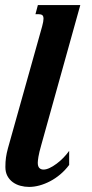

<svg xmlns="http://www.w3.org/2000/svg" viewBox="-20 -736 368 767"><path d="M148.4 -630.9Q153.8 -650.9 153.8 -661.1Q153.8 -671.9 148.9 -675.5Q144 -679.2 135.3 -679.2H121.6L131.3 -715.8H300.8L145 -157.2Q136.2 -126.5 133.5 -109.6Q130.9 -92.8 130.9 -85.9Q130.9 -71.3 137.2 -64.9Q143.6 -58.6 153.8 -58.6Q165 -58.6 178.7 -65.2Q192.4 -71.8 206.5 -82.3Q220.7 -92.8 233.6 -106.2Q246.6 -119.6 256.3 -133.3V-77.1Q240.2 -55.7 220.7 -39.3Q201.2 -22.9 180.2 -12Q159.2 -1 137.7 4.9Q116.2 10.7 96.2 10.7Q78.6 10.7 61.5 6.1Q44.4 1.5 31 -8.3Q17.6 -18.1 9.5 -33.2Q1.5 -48.3 1.5 -68.8Q1.5 -89.8 3.9 -106.9Q6.3 -124 11.7 -143.6Z"/></svg>

Font: Arian AMU Serif
Style: Bold Italic
Weight: 700
Italic angle: -15°
Designer: Ruben Hakobyan (Tarumian)
Foundry: Ruben Hakobyan (Tarumian)
Version: Version 1.002